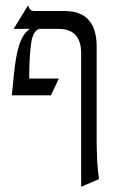

<svg xmlns="http://www.w3.org/2000/svg" viewBox="-20 -476 457 731"><path d="M348 -298V71Q349 118 350.5 145Q352 172 357 206L289 235V-273Q289 -366 203 -366H32L87 -456Q90 -444 95.5 -439Q101 -434 112 -434H226Q348 -434 348 -298ZM204 -177 174 -113H25L55 -177ZM96 -368H137Q107 -365 99 -314Q91 -263 91 -162L25 -113Q33 -202 40 -247Q47 -292 59.5 -322Q72 -352 96 -368Z"/></svg>

Font: BellefairVN
Style: Regular
Weight: 400
Designer: Nick Shinn, Liron Lavi Turkenic
Foundry: Shinntype
Version: Version 1.003